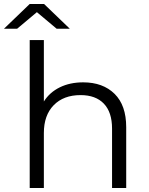

<svg xmlns="http://www.w3.org/2000/svg" viewBox="-50 -943 747 963"><path d="M583 -305V0H512V-298Q512 -380 471 -423Q430 -466 354 -466Q269 -466 219.5 -415.5Q170 -365 170 -276V0H99V-742H170V-434Q199 -480 250 -505Q301 -530 367 -530Q466 -530 524.5 -472.5Q583 -415 583 -305ZM234 -799 135 -882 36 -799H-30L99 -923H171L300 -799Z"/></svg>

Font: Idrija
Style: Regular
Weight: 400
Designer: Julieta Ulanovsky
Foundry: Julieta Ulanovsky
Version: Version 7.200